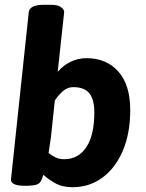

<svg xmlns="http://www.w3.org/2000/svg" viewBox="-20 -774 609 802"><path d="M282 8Q239 8 208.5 -10Q178 -28 161 -44Q156 -27 150.5 -17Q145 -7 133 -3Q121 1 96 2H84Q23 2 26 -26L100 -722Q103 -754 163 -754H191Q221 -754 234.5 -744.5Q248 -735 248 -723L221 -474Q243 -500 274 -515.5Q305 -531 342 -531Q424 -531 474 -475.5Q524 -420 524 -314Q524 -218 493.5 -145.5Q463 -73 408.5 -32.5Q354 8 282 8ZM248 -109Q307 -109 340.5 -159Q374 -209 374 -305Q374 -359 353 -384.5Q332 -410 286 -410Q262 -410 243 -393.5Q224 -377 209 -354L195 -223Q193 -201 189.5 -179Q186 -157 183 -135Q195 -125 211 -117Q227 -109 248 -109Z"/></svg>

Font: Asap
Style: Bold Italic
Weight: 700
Italic angle: -6°
Designer: Pablo Cosgaya
Foundry: Omnibus-Type
Version: Version 3.001; ttfautohint (v1.8.3)